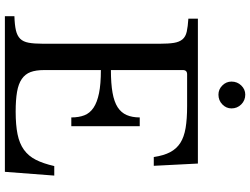

<svg xmlns="http://www.w3.org/2000/svg" viewBox="-136 -862 999 766"><g transform="rotate(90 363.0 -479.5)"><path d="M260 -423Q314 -423 350.5 -429.5Q387 -436 408.5 -450Q430 -464 439.5 -486Q449 -508 449 -538H484V-265H449Q449 -295 440.5 -317Q432 -339 410.5 -353.5Q389 -368 352.5 -375.5Q316 -383 260 -383V-157Q260 -124 268 -102.5Q276 -81 295.5 -67.5Q315 -54 347 -48.5Q379 -43 426 -43Q479 -43 516 -50.5Q553 -58 578 -76Q603 -94 618 -123.5Q633 -153 643 -197H681L666 0H45V-38Q80 -39 101.5 -44Q123 -49 135 -61Q147 -73 151 -95Q155 -117 155 -152V-618Q155 -653 151.5 -674.5Q148 -696 137.5 -708.5Q127 -721 107 -725.5Q87 -730 55 -732V-770H633L642 -594H607Q601 -634 587.5 -659.5Q574 -685 550.5 -700Q527 -715 491 -721Q455 -727 404 -727H277Q260 -727 260 -710ZM306 -904Q306 -927 321.5 -943Q337 -959 358 -959Q381 -959 397 -943Q413 -927 413 -904Q413 -883 397 -867.5Q381 -852 358 -852Q337 -852 321.5 -867.5Q306 -883 306 -904Z"/></g></svg>

Font: Libre Baskerville
Style: Regular
Weight: 400
Designer: Pablo Impallari, Rodrigo Fuenzalida
Foundry: Pablo Impallari, Rodrigo Fuenzalida
Version: Version 1.000; ttfautohint (v0.93) -l 8 -r 50 -G 200 -x 14 -